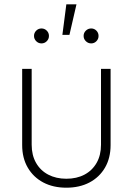

<svg xmlns="http://www.w3.org/2000/svg" viewBox="-20 -851 607 879"><path d="M283.7 8.3Q223.6 8.3 178.2 -15.6Q132.8 -39.6 107.2 -83.5Q81.5 -127.4 81.5 -187V-535.6H125V-188.5Q125 -140.6 145 -105.5Q165 -70.3 200.9 -51.5Q236.8 -32.7 283.7 -32.7Q331.1 -32.7 366.7 -51.5Q402.3 -70.3 422.4 -105.5Q442.4 -140.6 442.4 -188.5V-535.6H486.3V-187Q486.3 -127.4 460.7 -83.5Q435.1 -39.6 389.6 -15.6Q344.2 8.3 283.7 8.3ZM397.5 -652.3Q383.3 -652.3 373 -662.4Q362.8 -672.4 362.8 -686.5Q362.8 -700.7 373 -710.7Q383.3 -720.7 397.5 -720.7Q411.6 -720.7 421.4 -710.7Q431.2 -700.7 431.2 -686.5Q431.2 -672.4 421.4 -662.4Q411.6 -652.3 397.5 -652.3ZM169.9 -652.3Q155.8 -652.3 145.8 -662.4Q135.7 -672.4 135.7 -686.5Q135.7 -700.7 145.8 -710.7Q155.8 -720.7 169.9 -720.7Q184.1 -720.7 194.1 -710.7Q204.1 -700.7 204.1 -686.5Q204.1 -672.4 194.1 -662.4Q184.1 -652.3 169.9 -652.3ZM265.6 -691.4 283.7 -831.1H330.1L297.9 -691.4Z"/></svg>

Font: Inter 20pt ExtraLight
Style: Regular
Weight: 250
Version: Version 4.001;git-66647c0bb